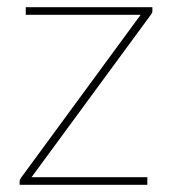

<svg xmlns="http://www.w3.org/2000/svg" viewBox="-20 -513 479 533"><path d="M403 -493V-482Q403 -479 401.8 -476.5Q400.5 -474 398 -471L67.5 -21H389V0H34.5V-9.5Q34.5 -12.5 35.8 -15Q37 -17.5 39.5 -21L370.5 -472H51.5V-493Z"/></svg>

Font: Lato ExtraLight
Style: Regular
Weight: 275
Designer: Lukasz Dziedzic with Adam Twardoch and Botio Nikoltchev
Foundry: tyPoland Lukasz Dziedzic
Version: Version 2.015; 2015-08-06; http://www.latofonts.com/